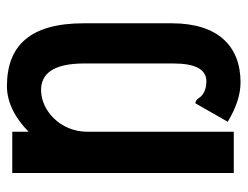

<svg xmlns="http://www.w3.org/2000/svg" viewBox="-98 -580 697 540"><g transform="rotate(-90 250.0 -309.5)"><path d="M292 -77C266 -77 251 -88 245 -98C241 -104 236 -108 230 -108L178 -17C218 7 254 19 289 19C391 19 455 -45 455 -174V-422C455 -573 392 -638 278 -638C230 -638 185 -612 150 -577V-623H34V0H150V-412C150 -488 210 -542 267 -542C311 -542 342 -511 342 -420V-170C342 -108 325 -77 292 -77Z"/></g></svg>

Font: Inconsolata
Style: Bold
Weight: 700
Monospace: yes
Designer: Raph Levien, Kirill Tkachev(cyreal.org)
Foundry: Raph Levien, Kirill Tkachev(cyreal.org)
Version: Version 1.014